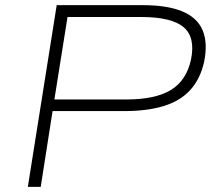

<svg xmlns="http://www.w3.org/2000/svg" viewBox="-20 -725 826 745"><path d="M88 0 200 -705H534Q629 -705 687 -681Q745 -657 766 -608Q787 -559 772 -485Q757 -418 718 -375.5Q679 -333 615 -313.5Q551 -294 463 -294H184L138 0ZM191 -339H469Q582 -339 642.5 -375.5Q703 -412 721 -493Q739 -580 692.5 -619.5Q646 -659 527 -659H242Z"/></svg>

Font: Nunito Sans 10pt Expanded ExtraLight
Style: Italic
Weight: 250
Width: 7
Italic angle: -9°
Designer: Vernon Adams
Foundry: Vernon Adams
Version: Version 3.101;gftools[0.9.27]